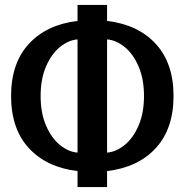

<svg xmlns="http://www.w3.org/2000/svg" viewBox="-20 -740 750 780"><path d="M295 -45Q169 -60 97 -138.5Q25 -217 25 -350Q25 -483 97 -561.5Q169 -640 295 -655V-720H415V-655Q541 -640 613 -561.5Q685 -483 685 -350Q685 -217 613 -138.5Q541 -60 415 -45V20H295ZM295 -580Q258 -577 223.5 -549Q189 -521 167 -470Q145 -419 145 -350Q145 -281 167 -230Q189 -179 223.5 -151Q258 -123 295 -120ZM565 -350Q565 -419 543 -470Q521 -521 486.5 -549Q452 -577 415 -580V-120Q452 -123 486.5 -151Q521 -179 543 -230Q565 -281 565 -350Z"/></svg>

Font: Cuprum
Style: Bold
Weight: 700
Designer: Jovanny Lemonad
Foundry: Jovanny Lemonad
Version: Version 2.000